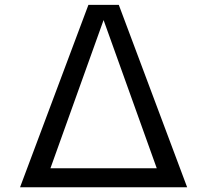

<svg xmlns="http://www.w3.org/2000/svg" viewBox="-20 -770 852 790"><path d="M62.5 0.5 343.8 -750H468.8L750 0.5ZM187.5 -77.6H625L406.2 -687.5Z"/></svg>

Font: Michroma
Style: Regular
Weight: 400
Designer: Vernon Adams
Foundry: Vernon Adams
Version: Version 1.100; ttfautohint (v1.8.4.7-5d5b);gftools[0.9.29]